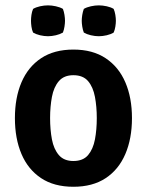

<svg xmlns="http://www.w3.org/2000/svg" viewBox="-20 -700 561 734"><path d="M484.5 -248.5Q484.5 -170 459 -110.8Q433.5 -51.5 383.8 -18.8Q334 14 260.5 14Q186.5 14 136.8 -19.2Q87 -52.5 62 -111.5Q37 -170.5 37 -248.5Q37 -326.5 62.2 -385.5Q87.5 -444.5 137.2 -477.5Q187 -510.5 260.5 -510.5Q334.5 -510.5 384.2 -477.2Q434 -444 459.2 -385.2Q484.5 -326.5 484.5 -248.5ZM171.5 -248.5Q171.5 -204.5 178.5 -167.2Q185.5 -130 205 -107.2Q224.5 -84.5 260.5 -84.5Q297.5 -84.5 316.8 -107.2Q336 -130 343 -167.2Q350 -204.5 350 -248.5Q350 -292 343 -329.5Q336 -367 316.8 -389.8Q297.5 -412.5 260.5 -412.5Q224.5 -412.5 205 -389.8Q185.5 -367 178.5 -329.5Q171.5 -292 171.5 -248.5ZM98.5 -620.5Q98.5 -630.5 100.2 -643Q102 -655.5 106.5 -666Q117.5 -672.5 133.2 -676Q149 -679.5 163.5 -679.5Q177.5 -679.5 193.5 -676Q209.5 -672.5 220.5 -666Q224.5 -655.5 226.5 -643Q228.5 -630.5 228.5 -620.5Q228.5 -611 226.5 -598.2Q224.5 -585.5 220.5 -575.5Q209.5 -569 193.5 -565.2Q177.5 -561.5 163.5 -561.5Q149 -561.5 133.2 -565.2Q117.5 -569 106.5 -575.5Q102 -585.5 100.2 -598.2Q98.5 -611 98.5 -620.5ZM292.5 -620.5Q292.5 -630.5 294.5 -643Q296.5 -655.5 300.5 -666Q311.5 -672.5 327.5 -676Q343.5 -679.5 357.5 -679.5Q372 -679.5 388 -676Q404 -672.5 414.5 -666Q419 -655.5 421 -643Q423 -630.5 423 -620.5Q423 -611 421 -598.2Q419 -585.5 414.5 -575.5Q404 -569 388 -565.2Q372 -561.5 357.5 -561.5Q343.5 -561.5 327.5 -565.2Q311.5 -569 300.5 -575.5Q296.5 -585.5 294.5 -598.2Q292.5 -611 292.5 -620.5Z"/></svg>

Font: Signika SemiBold
Style: Regular
Weight: 600
Designer: Anna Giedry
Foundry: Anna Giedry
Version: Version 2.001